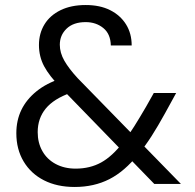

<svg xmlns="http://www.w3.org/2000/svg" viewBox="-20 -732 775 764"><path d="M594 0 222 -383Q176 -430 155.5 -468.5Q135 -507 135 -553Q135 -599 157 -635Q179 -671 221 -691.5Q263 -712 321 -712Q378 -712 418.5 -691.5Q459 -671 481.5 -635Q504 -599 504 -551H421Q420 -597 391 -620.5Q362 -644 321 -644Q272 -644 245 -618Q218 -592 218 -554Q218 -522 236 -490.5Q254 -459 289 -421L700 0ZM277 12Q207 12 155 -14.5Q103 -41 74 -89.5Q45 -138 45 -202Q45 -253 65 -294.5Q85 -336 125 -368.5Q165 -401 224 -420L254 -431L297 -376L262 -363Q194 -339 162 -300Q130 -261 130 -206Q130 -164 148.5 -131Q167 -98 201.5 -79.5Q236 -61 281 -61Q338 -61 382.5 -85.5Q427 -110 471 -167Q492 -194 514 -229Q536 -264 561 -307L592 -362H681L636 -280Q609 -231 583.5 -191Q558 -151 531 -119Q476 -50 415 -19Q354 12 277 12Z"/></svg>

Font: DM Sans 12pt
Style: Regular
Weight: 400
Version: Version 4.004;gftools[0.9.30]